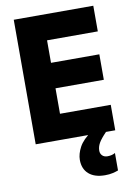

<svg xmlns="http://www.w3.org/2000/svg" viewBox="-102 -779 766 1084"><g transform="rotate(-10 281.5 -237.0)"><path d="M55 0V-714H511V-567H220V-438H497V-292H220V-146H511V0ZM411 240Q351 240 318 211Q285 182 285 130Q285 96 305.5 57.5Q326 19 381 -19L458 0Q426 33 414 54.5Q402 76 402 98Q402 115 413 126Q424 137 443 137Q456 137 467.5 134Q479 131 487 126V226Q474 231 455 235.5Q436 240 411 240Z"/></g></svg>

Font: Noto Sans Mono SemiCondensed Black
Style: Regular
Weight: 900
Width: 4
Designer: Monotype Design Team
Foundry: Monotype Imaging Inc.
Version: Version 2.014; ttfautohint (v1.8.4.7-5d5b)